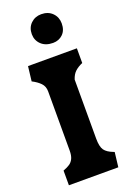

<svg xmlns="http://www.w3.org/2000/svg" viewBox="-187 -1078 779 1143"><g transform="rotate(-20 202.5 -507.0)"><path d="M115 -192.5V-568Q115 -599.5 95.2 -620Q75.5 -640.5 43 -657L54 -750H363.5V-657Q333.5 -644 315.2 -626.8Q297 -609.5 287.5 -579.5V-205.5Q287.5 -154.5 303.2 -132.2Q319 -110 359.5 -95L364 -93L353 0H40V-93Q65.5 -102.5 81.5 -113.2Q97.5 -124 106.2 -142.8Q115 -161.5 115 -192.5ZM329.5 -920.5Q329.5 -960.1 303 -986.8Q276.5 -1013.5 232.9 -1013.5Q193.5 -1013.5 166.8 -987.8Q140 -962 140 -920.5Q140 -881.4 167.5 -854.9Q195 -828.5 242 -828.5Q279.5 -828.5 304.5 -852.9Q329.5 -877.3 329.5 -920.5Z"/></g></svg>

Font: TMT Limkin
Style: Regular
Weight: 400
Designer: Gabriel Drozdov
Version: Version 1.000;Glyphs 3.1.2 (3151)